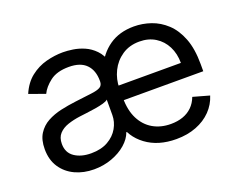

<svg xmlns="http://www.w3.org/2000/svg" viewBox="-94 -720 1114 899"><g transform="rotate(-20 462.5 -270.5)"><path d="M647.7 11.4Q557.2 11.4 497.2 -33.2Q437.1 -77.8 423.3 -149.1L438.9 -420.5Q465.6 -482.2 516.2 -517.4Q566.8 -552.6 639.2 -552.6Q681.8 -552.6 723.4 -538.4Q764.9 -524.1 799 -492.4Q833.1 -460.6 853.3 -408.4Q873.6 -356.2 873.6 -279.8V-244.3H453.1V-316.8H788.4Q788.4 -362.9 770.1 -399.1Q751.8 -435.4 718.2 -456.3Q684.7 -477.3 639.2 -477.3Q589.1 -477.3 552.7 -452.6Q516.3 -427.9 496.8 -388.3Q477.3 -348.7 477.3 -304V-255.7Q477.3 -193.9 498.9 -151.1Q520.6 -108.3 558.9 -86.1Q597.3 -63.9 647.7 -63.9Q680.8 -63.9 707.6 -73.3Q734.4 -82.7 753.9 -101.7Q773.4 -120.7 784.1 -149.1L865.1 -126.4Q852.3 -85.2 822.1 -54.2Q791.9 -23.1 747.5 -5.9Q703.1 11.4 647.7 11.4ZM250 -62.5Q299.7 -62.5 334 -82Q368.3 -101.6 385.8 -132.5Q403.4 -163.4 403.4 -197.4V-274.1Q398.1 -267.8 380.1 -262.6Q362.2 -257.5 339 -253.7Q315.7 -250 293.9 -247.3Q272 -244.7 258.5 -242.9Q225.9 -238.6 197.6 -229.2Q169.4 -219.8 152.2 -201.2Q134.9 -182.5 134.9 -150.6Q134.9 -106.9 167.4 -84.7Q199.9 -62.5 250 -62.5ZM237.2 12.8Q185.4 12.8 143.1 -6.9Q100.9 -26.6 76 -64.1Q51.1 -101.6 51.1 -154.8Q51.1 -201.7 69.8 -231Q88.4 -260.3 119.1 -277.2Q149.9 -294 187.5 -302.4Q225.1 -310.7 262.8 -315.3Q312.5 -321.7 343.6 -325.3Q374.6 -328.8 389 -337Q403.4 -345.2 403.4 -365.1V-367.9Q403.4 -420.1 374.6 -449.4Q345.9 -478.7 288.4 -478.7Q228.7 -478.7 194.4 -452.4Q160.2 -426.1 146.3 -396.3L66.8 -424.7Q88.1 -474.4 123.8 -502.3Q159.4 -530.2 201.9 -541.4Q244.3 -552.6 285.5 -552.6Q307.5 -552.6 335.2 -548.5Q362.9 -544.4 391 -532.3Q419 -520.2 442.1 -496.4Q465.2 -472.7 477.3 -433.2L444.6 -99.4H437.5Q426.8 -68.9 397.5 -43.3Q368.3 -17.8 326.5 -2.5Q284.8 12.8 237.2 12.8Z"/></g></svg>

Font: InterMG
Style: Regular
Weight: 400
Designer: Rasmus Andersson
Foundry: rsms
Version: Version 3.019;December 26, 2023;FontCreator 15.0.0.2955 64-b